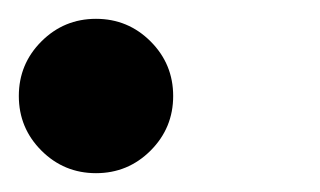

<svg xmlns="http://www.w3.org/2000/svg" viewBox="-29 -167 340 204"><path d="M-9 -65Q-9 -99 15 -123Q39 -147 73 -147Q107 -147 131 -123Q155 -99 155 -65Q155 -31 131 -7Q107 17 73 17Q39 17 15 -7Q-9 -31 -9 -65Z"/></svg>

Font: Besley* Narrow Semi
Style: Italic
Weight: 600
Width: 4
Italic angle: -13°
Designer: Owen Earl
Foundry: indestructible type*
Version: Version 3.000; ttfautohint (v1.8.3)